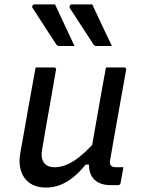

<svg xmlns="http://www.w3.org/2000/svg" viewBox="-20 -837 640 868"><path d="M229 -817Q244 -785 258.5 -753.5Q273 -722 288 -690.5Q303 -659 317 -629Q300 -629 284.5 -629Q269 -629 249 -629Q243 -629 239.5 -631Q236 -633 234 -637Q212 -670 195.5 -695.5Q179 -721 163 -746Q147 -771 128 -800Q124 -805 126.5 -811Q129 -817 136 -817Q155 -817 168 -817Q181 -817 195.5 -817Q210 -817 229 -817ZM397 -817Q412 -785 427 -753.5Q442 -722 456.5 -690.5Q471 -659 486 -629Q469 -629 453 -629Q437 -629 418 -629Q412 -629 408 -631Q404 -633 402 -637Q381 -670 364 -695.5Q347 -721 331 -746Q315 -771 296 -800Q293 -805 295.5 -811Q298 -817 305 -817Q324 -817 337 -817Q350 -817 364 -817Q378 -817 397 -817ZM141 -532Q162 -532 182.5 -532Q203 -532 225 -532Q228 -532 230 -530.5Q232 -529 233 -526.5Q234 -524 233 -521Q223 -462 212.5 -402.5Q202 -343 191.5 -284Q181 -225 171 -165Q163 -124 178 -102.5Q193 -81 227 -81Q248 -81 269.5 -88Q291 -95 314.5 -110Q338 -125 364.5 -149.5Q391 -174 421 -209L399 -93H367Q340 -59 311.5 -36Q283 -13 252.5 -1Q222 11 188 11Q154 11 129 -1Q104 -13 89.5 -34.5Q75 -56 70.5 -83Q66 -110 71 -141Q80 -190 88.5 -238.5Q97 -287 105.5 -336Q114 -385 123 -433Q128 -458 132 -482.5Q136 -507 141 -532ZM459 -532Q473 -532 486.5 -532Q500 -532 514 -532Q528 -532 541 -532Q545 -532 547 -530.5Q549 -529 550 -526.5Q551 -524 550 -520Q538 -454 526 -386Q514 -318 502 -251Q490 -184 479 -120Q476 -107 477 -99.5Q478 -92 482 -88Q486 -84 492.5 -82.5Q499 -81 507 -81Q510 -81 512.5 -81Q515 -81 518 -81Q521 -81 523 -81H538Q535 -63 531.5 -44.5Q528 -26 525 -9Q524 -4 521 -2Q518 0 514 0Q511 0 505 0Q499 0 492 0Q485 0 479 0Q452 0 432 -8.5Q412 -17 400 -32.5Q388 -48 384 -70Q380 -92 386 -120Q395 -171 403.5 -220.5Q412 -270 421 -320Q430 -370 439 -422.5Q448 -475 459 -532Z"/></svg>

Font: Rec Mono Linear
Style: Italic
Weight: 400
Italic angle: -10°
Monospace: yes
Version: Version 1.085; ttfautohint (v1.8.4.7-5d5b)